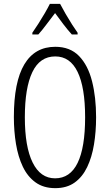

<svg xmlns="http://www.w3.org/2000/svg" viewBox="-20 -967 571 997"><path d="M479 -358Q479 -283 468 -216.5Q457 -150 432.5 -99Q408 -48 367.5 -19Q327 10 267 10Q206 10 164.5 -20Q123 -50 98.5 -101.5Q74 -153 63 -219.5Q52 -286 52 -359Q52 -542 106.5 -633Q161 -724 267 -724Q344 -724 390.5 -676Q437 -628 458 -545Q479 -462 479 -358ZM109 -358Q109 -205 149.5 -123Q190 -41 266 -41Q344 -41 383 -121Q422 -201 422 -358Q422 -513 383 -593.5Q344 -674 267 -674Q187 -674 148 -592.5Q109 -511 109 -358ZM292 -947Q304 -924 321 -894.5Q338 -865 355 -838.5Q372 -812 383 -797V-788H353Q332 -811 309.5 -840.5Q287 -870 266 -899Q245 -872 221.5 -840.5Q198 -809 179 -788H148V-797Q162 -817 179 -843.5Q196 -870 212 -897.5Q228 -925 239 -947Z"/></svg>

Font: Noto Sans Malayalam ExtraCondensed Light
Style: Regular
Weight: 300
Width: 2
Designer: Jelle Bosma - Monotype Design Team
Foundry: Monotype Imaging Inc.
Version: Version 2.104; ttfautohint (v1.8.4.7-5d5b)